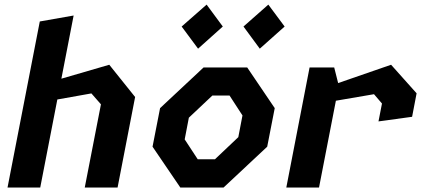

<svg xmlns="http://www.w3.org/2000/svg" viewBox="-20 -834 1900 854"><path d="M357 0H503L581 -402.5L466 -546L253 -484L307.5 -765L157 -738.5L13.5 0H159L235 -391.5L386.5 -418.5L429 -370Z M782 0H974.5L1168.5 -181.5L1202 -353L1079.5 -534H885.5L692 -353L658.5 -181.5ZM788 -716 861 -617.5 971 -716 899 -813.5ZM801.5 -214 820 -310.5 924.5 -409H1001L1058.5 -320.5L1040 -224L936 -125.5H859.5ZM1063 -716 1135.5 -617.5 1246 -716 1173.5 -813.5Z M1663.5 -294 1813 -314.5 1833 -419 1719.5 -546 1484 -464.5 1466.5 -534H1357L1253.5 0H1399L1474 -386L1643.5 -415L1679 -373.5Z"/></svg>

Font: Monaspace Krypton
Style: Bold Italic
Weight: 700
Italic angle: -11°
Designer: Riley Cran & the Lettermatic Team
Foundry: Lettermatic
Version: Version 1.101 (Monaspace Krypton)